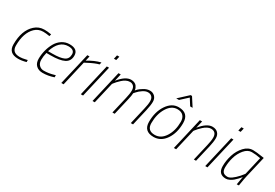

<svg xmlns="http://www.w3.org/2000/svg" viewBox="42 -1655 3705 2589"><g transform="rotate(30 1894.0 -360.5)"><path d="M363 -509Q411 -509 456 -501L472 -498L463 -467Q406 -477 363 -477Q288 -477 235 -426Q136 -329 136 -132Q136 -78 164.5 -50.5Q193 -23 257 -23Q294 -23 352 -37L372 -42V-10Q305 9 249 9Q99 9 99 -129Q99 -347 215 -452Q277 -509 363 -509Z M629 -25Q703 -25 778 -47L802 -54V-21Q716 9 630 9Q566 9 528 -27.5Q490 -64 490 -130Q490 -196 506.5 -261Q523 -326 554.5 -382.5Q586 -439 638.5 -474Q691 -509 757 -509Q887 -509 887 -406Q887 -321 818 -285.5Q749 -250 605 -250H542Q527 -190 527 -137Q527 -84 556.5 -54.5Q586 -25 629 -25ZM614 -282Q737 -282 794 -308.5Q851 -335 851 -406Q851 -477 756 -477Q610 -477 549 -282Z M918 0 1035 -500H1069L1052 -424Q1152 -487 1249 -510L1241 -475Q1177 -459 1077 -406L1044 -389L954 0Z M1222 0 1338 -500H1373L1257 0ZM1369 -638 1383 -698H1419L1405 -638Z M1529 -387Q1627 -509 1714 -509Q1745 -509 1767.5 -498.5Q1790 -488 1801 -473Q1823 -441 1825 -418L1826 -408Q1836 -419 1852.5 -436Q1869 -453 1915 -481Q1961 -509 2007.5 -509Q2054 -509 2084.5 -478Q2115 -447 2115 -396.5Q2115 -346 2095 -257L2035 0H2000L2060 -258Q2079 -336 2079 -383Q2079 -430 2056 -453Q2033 -476 1995.5 -476Q1958 -476 1916.5 -448Q1875 -420 1851 -392L1827 -365Q1826 -327 1809 -257L1749 0H1714L1774 -258Q1793 -336 1793 -383.5Q1793 -431 1770.5 -453.5Q1748 -476 1715.5 -476Q1683 -476 1654 -461Q1625 -446 1601 -424Q1552 -379 1527 -345L1516 -330L1439 0H1404L1520 -500H1555Z M2364 -595 2510 -730H2532L2619 -595H2581L2517 -696L2407 -595ZM2454 -509Q2612 -509 2612 -352Q2612 -198 2541 -94.5Q2470 9 2357 9Q2204 9 2204 -139Q2204 -295 2276 -402Q2348 -509 2454 -509ZM2357 -23Q2454 -23 2515 -118.5Q2576 -214 2576 -352Q2576 -409 2545.5 -443Q2515 -477 2454 -477Q2361 -477 2300.5 -377.5Q2240 -278 2240 -139Q2240 -23 2357 -23Z M2796 -387Q2894 -509 2981 -509Q3035 -509 3065.5 -478Q3096 -447 3096 -395.5Q3096 -344 3077 -260L3016 0H2982L3042 -258Q3061 -336 3061 -384Q3061 -476 2975 -476Q2950 -476 2921 -461Q2892 -446 2868 -424Q2819 -379 2794 -345L2783 -330L2706 0H2671L2787 -500H2822Z M3159 0 3275 -500H3310L3194 0ZM3306 -638 3320 -698H3356L3342 -638Z M3483 9Q3363 9 3363 -118Q3363 -206 3391 -294Q3419 -382 3478 -445.5Q3537 -509 3613 -509Q3664 -509 3757 -494L3788 -489L3712 -163Q3701 -117 3687 -28L3683 -1L3650 1Q3667 -103 3672 -126Q3668 -121 3661 -111.5Q3654 -102 3632.5 -79Q3611 -56 3589.5 -38Q3568 -20 3538.5 -5.5Q3509 9 3483 9ZM3747 -462Q3674 -477 3610.5 -477Q3547 -477 3496.5 -416.5Q3446 -356 3423 -276Q3400 -196 3400 -118Q3400 -71 3421 -47.5Q3442 -24 3490 -24Q3544 -24 3637 -126Q3658 -149 3670 -166L3682 -182Z"/></g></svg>

Font: Titillium Web ExtraLight
Style: Italic
Weight: 275
Italic angle: -13°
Version: Version 1.002;PS 57.000;hotconv 1.0.70;makeotf.lib2.5.55311